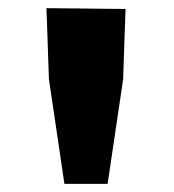

<svg xmlns="http://www.w3.org/2000/svg" viewBox="-20 -832 426 471"><path d="M94 -812 100 -638 138 -381H244L282 -637L288 -810Z"/></svg>

Font: GenEiGothic-pro-Heavy
Style: Bold
Weight: 900
Designer: Ryoko NISHIZUKA (kana & ideographs); Paul D. Hunt (Latin, Greek & Cyrillic); Wenlong ZHANG (bopomofo); Sandoll Communica
Foundry: Adobe Systems Incorporated; o_tamon
Version: Version 1.000.140830